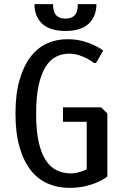

<svg xmlns="http://www.w3.org/2000/svg" viewBox="-20 -900 605 930"><path d="M55 0ZM500 -45Q479 -29 451 -17Q427 -6 392.5 2Q358 10 315 10Q259 10 211 -11Q163 -32 128.5 -76Q94 -120 74.5 -188Q55 -256 55 -350Q55 -444 74.5 -512Q94 -580 127.5 -624Q161 -668 206.5 -689Q252 -710 305 -710Q347 -710 379 -701.5Q411 -693 434 -682Q460 -670 480 -655L445 -595H435Q419 -607 401 -617Q385 -625 363 -632.5Q341 -640 315 -640Q281 -640 252 -625.5Q223 -611 201.5 -577.5Q180 -544 167.5 -488Q155 -432 155 -350Q155 -267 167.5 -211.5Q180 -156 202.5 -122.5Q225 -89 256 -74.5Q287 -60 325 -60Q340 -60 353.5 -63.5Q367 -67 377.5 -70.5Q388 -74 394 -77Q400 -80 400 -80V-310H285V-380H470L500 -350ZM297 -810Q327 -810 342 -826Q357 -842 357 -880H447Q447 -820 409.5 -785Q372 -750 297 -750Q222 -750 184.5 -785Q147 -820 147 -880H237Q237 -842 252 -826Q267 -810 297 -810Z"/></svg>

Font: Scada
Style: Regular
Weight: 400
Designer: Jovanny Lemonad
Foundry: Jovanny Lemonad
Version: Version 3.005; ttfautohint (v0.91) -l 8 -r 50 -G 200 -x 0 -w